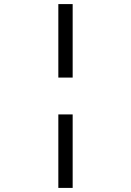

<svg xmlns="http://www.w3.org/2000/svg" viewBox="-20 -780 640 938"><path d="M265 -401V-760H335V-401ZM265 138V-221H335V138Z"/></svg>

Font: Lilex Nerd Font
Style: Regular
Weight: 400
Designer: Mike Abbink, Paul van der Laan, Pieter van Rosmalen, Mikhael Khrustik
Foundry: Mikhael Khrustik
Version: Version 2.400; ttfautohint (v1.8.4.7-5d5b);Nerd Fonts 3.3.0